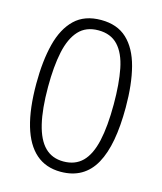

<svg xmlns="http://www.w3.org/2000/svg" viewBox="-110 -806 758 898"><g transform="rotate(15 268.5 -357.5)"><path d="M485 -359Q485 -269 472.5 -200.5Q460 -132 434 -85Q408 -38 366.5 -14Q325 10 268 10Q196 10 148 -32Q100 -74 76 -156Q52 -238 52 -359Q52 -470 73 -552Q94 -634 141.5 -679.5Q189 -725 269 -725Q347 -725 394.5 -680.5Q442 -636 463.5 -554Q485 -472 485 -359ZM109 -359Q109 -252 126 -181Q143 -110 178 -75Q213 -40 268 -40Q325 -40 360 -75Q395 -110 411 -181Q427 -252 427 -359Q427 -459 413 -529.5Q399 -600 364 -637.5Q329 -675 269 -675Q209 -675 174 -637Q139 -599 124 -528.5Q109 -458 109 -359Z"/></g></svg>

Font: Noto Sans Display Light
Style: Regular
Weight: 300
Designer: Monotype Design Team
Foundry: Monotype Imaging Inc.
Version: Version 2.003